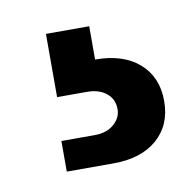

<svg xmlns="http://www.w3.org/2000/svg" viewBox="-40 -39 279 284"><g transform="rotate(-10 100.0 103.0)"><path d="M40 160H90Q108 160 119 150.5Q130 141 130 128Q130 113 119 104Q108 95 90 95H45V0H110V50Q152 50 176 71Q200 92 200 128Q200 164 176 185Q152 206 110 206H40Z"/></g></svg>

Font: Philosopher
Style: Bold
Weight: 700
Designer: Jovanny Lemonad
Foundry: Jovanny Lemonad
Version: Version 2.000